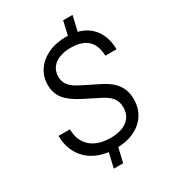

<svg xmlns="http://www.w3.org/2000/svg" viewBox="-221 -946 1051 1172"><g transform="rotate(-30 304.0 -360.5)"><path d="M383 -696 414 -830H480L449 -696ZM325 -20 295 109H229L259 -20ZM302 9Q241 9 192 -8Q143 -25 108.5 -57Q74 -89 55.5 -133.5Q37 -178 37 -233H117Q117 -193 130 -161.5Q143 -130 167.5 -108Q192 -86 227.5 -74.5Q263 -63 308 -63Q384 -63 425.5 -96Q467 -129 467 -187Q467 -226 446.5 -253Q426 -280 382 -302L273 -357Q200 -394 167.5 -435Q135 -476 135 -533Q135 -593 166 -638Q197 -683 252 -708.5Q307 -734 378 -734Q432 -734 474 -719.5Q516 -705 545.5 -676.5Q575 -648 591 -607.5Q607 -567 608 -514H529Q528 -563 510 -596Q492 -629 457 -645.5Q422 -662 370 -662Q322 -662 287.5 -648Q253 -634 234.5 -608Q216 -582 216 -544Q216 -510 236.5 -484Q257 -458 304 -435L420 -377Q485 -345 516 -302Q547 -259 547 -198Q547 -136 517 -89.5Q487 -43 432 -17Q377 9 302 9Z"/></g></svg>

Font: Instrument Sans
Style: Italic
Weight: 400
Italic angle: -13°
Designer: Rodrigo Fuenzalida
Foundry: fragTYPE
Version: Version 1.000;gftools[0.9.28]